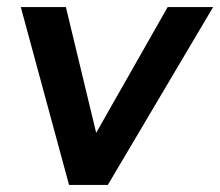

<svg xmlns="http://www.w3.org/2000/svg" viewBox="-20 -525 625 545"><path d="M176 0 39 -505H167L253 -148L456 -505H585L286 0Z"/></svg>

Font: Mulish
Style: Bold Italic
Weight: 700
Italic angle: -9°
Designer: Vernon Adams
Foundry: Vernon Adams
Version: Version 3.603; ttfautohint (v1.8.3)